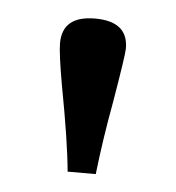

<svg xmlns="http://www.w3.org/2000/svg" viewBox="-33 -754 298 325"><g transform="rotate(5 116.5 -592.0)"><path d="M92.8 -460.9Q88.4 -510.3 70.3 -606.4Q61 -659.2 61 -676.3Q61 -723.1 116.7 -723.1Q172.9 -723.1 172.9 -677.2Q172.9 -666 159.2 -585Q147.5 -521.5 140.6 -460.9Z"/></g></svg>

Font: Elstob Medium
Style: Regular
Weight: 500
Designer: Peter S. Baker
Version: Version 1.015